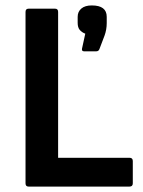

<svg xmlns="http://www.w3.org/2000/svg" viewBox="-20 -687 527 707"><path d="M85 0Q74 0 74 -12V-643Q74 -655 85 -655H183Q194 -655 194 -643V-106H457Q469 -106 469 -94V-12Q469 0 457 0ZM290 -498Q280 -498 282 -508L294 -563Q281 -568 273.5 -577Q266 -586 266 -603V-625Q266 -644 279.5 -655.5Q293 -667 318 -667Q373 -667 373 -625V-602Q373 -578 365 -556L346 -506Q343 -498 334 -498Z"/></svg>

Font: Sofia Sans
Style: Bold
Weight: 700
Designer: Botio Nikoltchev, Ani Petrova
Foundry: lettersoup
Version: Version 4.100; ttfautohint (v1.8.4.7-5d5b)